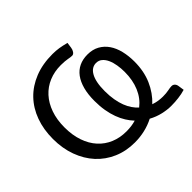

<svg xmlns="http://www.w3.org/2000/svg" viewBox="-165 -939 1162 1162"><g transform="rotate(-45 415.5 -358.0)"><path d="M817.5 -9Q789.5 -0.5 758.2 3.2Q727 7 695 7Q661.5 7 623.5 -1.8Q585.5 -10.5 548.5 -30.5Q511.5 -11.5 470 -1.8Q428.5 8 383.5 8Q309 8 247.2 -18.8Q185.5 -45.5 141.2 -93.8Q97 -142 72.2 -209.5Q47.5 -277 47.5 -358Q47.5 -439 72 -506.2Q96.5 -573.5 143 -621.8Q189.5 -670 256.5 -696.8Q323.5 -723.5 408.5 -723.5Q438 -723.5 463.2 -719.5Q488.5 -715.5 521 -707L516 -670.5Q514 -655.5 505.8 -643.8Q497.5 -632 486 -632Q479 -632 471.2 -633.2Q463.5 -634.5 453.2 -636.2Q443 -638 429.5 -639.2Q416 -640.5 397.5 -640.5Q342 -640.5 296 -621.2Q250 -602 216.8 -565.5Q183.5 -529 165 -476.5Q146.5 -424 146.5 -358Q146.5 -291 164.8 -238.5Q183 -186 216 -149.8Q249 -113.5 294.5 -94.5Q340 -75.5 394.5 -75.5Q417 -75.5 437.2 -78.2Q457.5 -81 476 -86.5Q456.5 -107 440.5 -132.8Q424.5 -158.5 412.8 -190.2Q401 -222 394.5 -260Q388 -298 388 -343Q388 -399 399.5 -441.8Q411 -484.5 432.5 -513.5Q454 -542.5 485.2 -557.2Q516.5 -572 556.5 -572Q600.5 -572 632.8 -554Q665 -536 686.2 -505Q707.5 -474 717.8 -431.5Q728 -389 728 -340.5Q728 -258 699.5 -192.8Q671 -127.5 621.5 -81.5Q643.5 -74 663.5 -71.2Q683.5 -68.5 699.5 -68.5Q729.5 -68.5 749.2 -72.8Q769 -77 781.5 -77Q793 -77 801.5 -69Q810 -61 812 -46ZM474 -341Q474 -299.5 480 -265.8Q486 -232 496.2 -205.5Q506.5 -179 520.5 -158.8Q534.5 -138.5 551 -123.5Q595.5 -158 618.8 -213Q642 -268 642 -338Q642 -368.5 637.2 -397.5Q632.5 -426.5 622.2 -449Q612 -471.5 596 -485.2Q580 -499 557 -499Q539 -499 524 -489.8Q509 -480.5 497.8 -461.2Q486.5 -442 480.2 -412Q474 -382 474 -341Z"/></g></svg>

Font: Lato
Style: Regular
Weight: 400
Designer: Lukasz Dziedzic with Adam Twardoch and Botio Nikoltchev
Foundry: tyPoland Lukasz Dziedzic
Version: Version 2.010; 2014-09-01; http://www.latofonts.com/; ttfaut